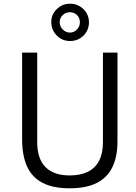

<svg xmlns="http://www.w3.org/2000/svg" viewBox="-20 -1007 734 1037"><path d="M614.5 -243Q614.5 -161 587.2 -104.5Q560 -48 503 -19Q446 10 356.5 10Q266 10 209.2 -19.8Q152.5 -49.5 126 -108.5Q99.5 -167.5 99.5 -254V-723H181V-239.5Q181 -149.5 225.8 -104.5Q270.5 -59.5 356.5 -59.5Q414.5 -59.5 454.5 -79.2Q494.5 -99 515.2 -139Q536 -179 536 -239.5V-723H614.5ZM460.5 -887Q460.5 -844 431 -814.8Q401.5 -785.5 358.5 -785.5Q316 -785.5 286.5 -815.2Q257 -845 257 -889Q257 -929.5 287 -958.2Q317 -987 358.5 -987Q387 -987 410 -973.5Q433 -960 446.8 -937.5Q460.5 -915 460.5 -887ZM411.5 -886.5Q411.5 -910.5 395.8 -925.8Q380 -941 357.5 -941Q335.5 -941 319 -925.8Q302.5 -910.5 302.5 -886.5Q302.5 -864.5 319 -847.8Q335.5 -831 357.5 -831Q380 -831 395.8 -847.8Q411.5 -864.5 411.5 -886.5Z"/></svg>

Font: Public Sans Light
Style: Regular
Weight: 300
Designer: The Public Sans Project Authors: Dan O. Williams and USWDS (Libre Franklin designed by Pablo Impallari and Rodrigo Fuenz
Version: Version 1.007